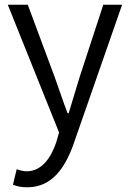

<svg xmlns="http://www.w3.org/2000/svg" viewBox="-20 -560 552 816"><path d="M96 236C201 236 257 153 293 51L499 -540H419L318 -231C303 -183 287 -128 272 -79H267C248 -129 230 -184 213 -231L98 -540H13L231 3L219 45C195 115 155 168 93 168C78 168 62 163 51 159L35 225C51 232 72 236 96 236Z"/></svg>

Font: ChiuKong Gothic MN Normal
Style: Regular
Weight: 350
Designer: Ryoko NISHIZUKA 西塚涼子 (kana, bopomofo & ideographs); Paul D. Hunt (Latin, Greek & Cyrillic); Sandoll Communications 산돌커뮤니
Foundry: Adobe
Version: Version 1.300